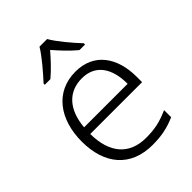

<svg xmlns="http://www.w3.org/2000/svg" viewBox="-221 -875 995 995"><g transform="rotate(-45 276.0 -377.5)"><path d="M306 -765H250C225 -722 167 -655 130 -615V-606H171C207 -636 245 -677 277 -714C309 -677 348 -635 384 -606H425V-615C388 -654 330 -722 306 -765ZM290 -542C142 -542 57 -424 57 -262C57 -95 145 10 305 10C373 10 421 -1 474 -24V-76C415 -50 373 -40 307 -40C185 -40 117 -118 116 -259H496V-298C496 -440 426 -542 290 -542ZM289 -494C390 -494 437 -418 437 -306H118C128 -427 191 -494 289 -494Z"/></g></svg>

Font: Noto Sans Malayalam Light
Style: Regular
Weight: 300
Designer: Jelle Bosma - Monotype Design Team
Foundry: Monotype Imaging Inc.
Version: Version 2.104